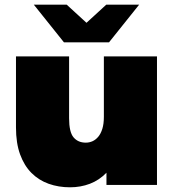

<svg xmlns="http://www.w3.org/2000/svg" viewBox="-20 -787 738 817"><path d="M278 10Q229 10 187 -5Q145 -20 114 -51Q83 -82 65.5 -130Q48 -178 48 -245V-547H274V-284Q274 -225 293 -202.5Q312 -180 345 -180Q360 -180 373.5 -186Q387 -192 398 -205Q409 -218 415.5 -239Q422 -260 422 -290V-547H648V0H433V-52Q402 -20 362.5 -5Q323 10 278 10ZM444 -607H252L124 -767H264L348 -690L432 -767H572Z"/></svg>

Font: Montserrat-Alt1 Black
Style: Regular
Weight: 900
Designer: Differentunic
Foundry: Differentunic
Version: Version 7.222